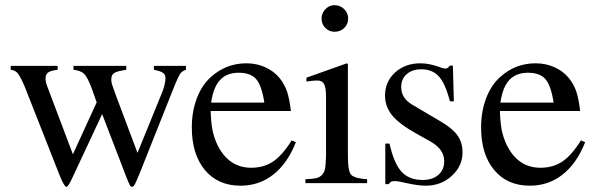

<svg xmlns="http://www.w3.org/2000/svg" viewBox="-20 -703 2280 737"><path d="M570.8 -450.2H693.8V-435.1Q679.2 -430.2 672.9 -421.6Q666.5 -413.1 652.8 -380.9L515.1 -35.2Q502.9 -5.4 497.6 4.4Q492.2 14.2 486.8 14.2Q481.9 14.2 478.3 7.6Q474.6 1 462.9 -28.8L372.1 -265.1L259.8 -24.9Q242.2 14.2 234.9 14.2Q226.6 14.2 209 -29.8L74.2 -372.1Q57.6 -410.2 47.9 -421.9Q38.1 -433.6 21 -435.1V-450.2H201.2V-435.1Q174.8 -432.1 164.8 -424.8Q154.8 -417.5 154.8 -401.9Q154.8 -387.7 161.1 -372.1L259.8 -110.8L351.1 -310.1Q349.6 -314 331.1 -366.2Q315.9 -406.7 303 -419.4Q290 -432.1 262.2 -435.1V-450.2H464.8V-435.1Q430.2 -430.2 418.7 -422.9Q407.2 -415.5 407.2 -398.9Q407.2 -388.7 409.4 -380.9Q411.6 -373 423.8 -339.8L507.8 -116.2L598.1 -337.9Q615.2 -377.4 615.2 -403.8Q615.2 -416.5 605.7 -423.3Q596.2 -430.2 570.8 -435.1Z M1099.6 -164.1 1115.7 -157.2Q1084 -76.2 1029.5 -33.2Q975.1 9.8 903.3 9.8Q816.9 9.8 766.6 -50.3Q716.3 -110.4 716.3 -213.9Q716.3 -275.4 735.8 -326.4Q755.4 -377.4 790.5 -408.2Q848.1 -460 925.8 -460Q964.4 -460 997.8 -445.1Q1031.2 -430.2 1053.7 -402.8Q1072.8 -378.4 1081.8 -351.8Q1090.8 -325.2 1096.7 -276.9H788.6Q790 -231 795.9 -202.4Q801.8 -173.8 815.4 -145Q858.9 -59.1 944.3 -59.1Q992.7 -59.1 1028.3 -83Q1064 -106.9 1099.6 -164.1ZM790.5 -309.1H994.6Q984.9 -374 963.6 -398.9Q942.4 -423.8 896.5 -423.8Q850.6 -423.8 824.7 -396Q798.8 -368.2 790.5 -309.1Z M1152.3 0V-15.1Q1179.7 -16.1 1193.4 -19Q1207 -22 1216.3 -32Q1225.6 -42 1228 -57.1Q1230.5 -72.3 1231.4 -102.1V-334Q1231.4 -366.7 1223.9 -380.4Q1216.3 -394 1198.2 -394Q1183.1 -394 1164.6 -391.1L1156.2 -390.1V-404.8L1311.5 -460L1315.4 -457V-102.1Q1315.9 -78.1 1317.4 -64.9Q1318.8 -51.8 1322.5 -41.5Q1326.2 -31.2 1335.2 -26.6Q1344.2 -22 1356 -19.3Q1367.7 -16.6 1389.2 -15.1V0ZM1264.2 -683.1Q1285.6 -683.1 1301 -668.2Q1316.4 -653.3 1316.4 -631.8Q1316.4 -610.4 1301.5 -595.7Q1286.6 -581.1 1264.2 -581.1Q1243.2 -581.1 1228.8 -595.7Q1214.4 -610.4 1214.4 -631.8Q1214.4 -652.8 1229.2 -668Q1244.1 -683.1 1264.2 -683.1Z M1722.2 -314H1707Q1689.9 -381.3 1665 -409.2Q1640.1 -437 1597.2 -437Q1562.5 -437 1541.3 -418.5Q1520 -399.9 1520 -369.1Q1520 -325.7 1563 -300.8L1671.4 -236.8Q1717.3 -210 1736.3 -182.9Q1755.4 -155.8 1755.4 -118.2Q1755.4 -65.4 1714.1 -27.8Q1672.9 9.8 1614.3 9.8Q1585.9 9.8 1541 0Q1510.3 -7.8 1495.1 -7.8Q1485.8 -7.8 1481.4 -5.6Q1477.1 -3.4 1472.2 3.9H1459V-151.9H1475.1Q1492.2 -75.7 1521.2 -43.9Q1550.3 -12.2 1602.1 -12.2Q1640.1 -12.2 1662.6 -31.7Q1685.1 -51.3 1685.1 -84Q1685.1 -129.9 1633.3 -159.2L1575.2 -191.9Q1511.7 -227.5 1484.9 -260.7Q1458 -293.9 1458 -335.9Q1458 -389.6 1496.6 -424.8Q1535.2 -460 1594.2 -460Q1625.5 -460 1664.1 -446.8Q1679.7 -439.9 1691.4 -439.9Q1698.7 -439.9 1707 -451.2H1718.3Z M2210 -164.1 2226.1 -157.2Q2194.3 -76.2 2139.9 -33.2Q2085.4 9.8 2013.7 9.8Q1927.2 9.8 1877 -50.3Q1826.7 -110.4 1826.7 -213.9Q1826.7 -275.4 1846.2 -326.4Q1865.7 -377.4 1900.9 -408.2Q1958.5 -460 2036.1 -460Q2074.7 -460 2108.2 -445.1Q2141.6 -430.2 2164.1 -402.8Q2183.1 -378.4 2192.1 -351.8Q2201.2 -325.2 2207 -276.9H1898.9Q1900.4 -231 1906.2 -202.4Q1912.1 -173.8 1925.8 -145Q1969.2 -59.1 2054.7 -59.1Q2103 -59.1 2138.7 -83Q2174.3 -106.9 2210 -164.1ZM1900.9 -309.1H2105Q2095.2 -374 2074 -398.9Q2052.7 -423.8 2006.8 -423.8Q1960.9 -423.8 1935.1 -396Q1909.2 -368.2 1900.9 -309.1Z"/></svg>

Font: Accordance
Style: Regular
Weight: 400
Version: Version 1.1 (build May 11, 2018) Miklal Software Solutions, 